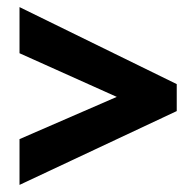

<svg xmlns="http://www.w3.org/2000/svg" viewBox="-20 -631 550 541"><path d="M35 -239V-110L478 -318V-394L35 -611V-481L309 -358Z"/></svg>

Font: Noto Sans Gujarati Condensed ExtraBold
Style: Regular
Weight: 800
Width: 3
Designer: Jelle Bosma - Monotype Design Team, Universal Thirst
Foundry: Monotype Imaging Inc.
Version: Version 2.106